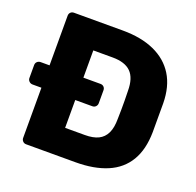

<svg xmlns="http://www.w3.org/2000/svg" viewBox="-123 -830 981 960"><g transform="rotate(20 367.5 -350.0)"><path d="M112 0Q101 0 94 -7.5Q87 -15 87 -25V-292H40Q29 -292 21.5 -299.5Q14 -307 14 -317V-386Q14 -397 21.5 -404Q29 -411 40 -411H87V-675Q87 -686 94 -693Q101 -700 112 -700H372Q470 -700 540 -668.5Q610 -637 647.5 -576.5Q685 -516 686 -427Q686 -387 686 -351Q686 -315 686 -274Q685 -181 648.5 -120Q612 -59 542.5 -29.5Q473 0 374 0ZM267 -144H372Q416 -144 443.5 -157.5Q471 -171 485 -200Q499 -229 499 -276Q500 -303 500 -326.5Q500 -350 500 -374Q500 -398 499 -425Q499 -493 467.5 -524.5Q436 -556 370 -556H267V-411H358Q369 -411 376 -404Q383 -397 383 -386V-317Q383 -307 376 -299.5Q369 -292 358 -292H267Z"/></g></svg>

Font: Rubik Light
Style: Bold
Weight: 700
Version: Version 2.104